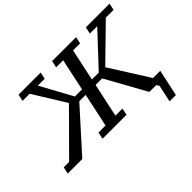

<svg xmlns="http://www.w3.org/2000/svg" viewBox="-210 -1011 1484 1484"><g transform="rotate(-45 532.5 -269.0)"><path d="M412 -332H482L423 -56H346L334 0H596L608 -56H531L590 -332H662L846 0H920L935 22L905 162H974L1021 -56H942L740 -376L1014 -644H1099L1111 -700H852L840 -644H920L675 -382H600L656 -644H733L745 -700H483L471 -644H548L492 -382H414L271 -644H346L358 -700H116L104 -644H182L346 -379L332 -365L295.5 -328L244 -276L185 -217L25 -56H-34L-46 0H113Z"/></g></svg>

Font: PT Serif Caption
Style: Italic
Weight: 400
Italic angle: -12°
Designer: A.Korolkova, O.Umpeleva, V.Yefimov
Foundry: ParaType Ltd
Version: Version 1.000W OFL